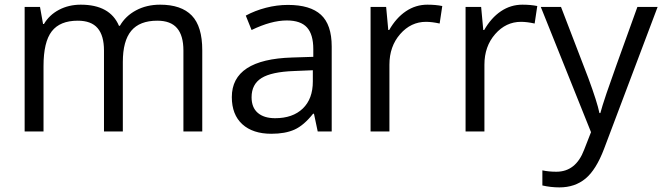

<svg xmlns="http://www.w3.org/2000/svg" viewBox="-20 -565 2847 825"><path d="M768.1 0V-348.1Q768.1 -412.1 740.7 -444.1Q713.4 -476.1 655.8 -476.1Q580.1 -476.1 543.9 -432.6Q507.8 -389.2 507.8 -298.8V0H426.8V-348.1Q426.8 -412.1 399.4 -444.1Q372.1 -476.1 314 -476.1Q237.8 -476.1 202.4 -430.4Q167 -384.8 167 -280.8V0H85.9V-535.2H151.9L165 -461.9H168.9Q191.9 -501 233.6 -522.9Q275.4 -544.9 327.1 -544.9Q452.6 -544.9 491.2 -454.1H495.1Q519 -496.1 564.5 -520.5Q609.9 -544.9 668 -544.9Q758.8 -544.9 804 -498.3Q849.1 -451.7 849.1 -349.1V0Z M1345.2 0 1329.1 -76.2H1325.2Q1285.2 -25.9 1245.4 -8.1Q1205.6 9.8 1146 9.8Q1066.4 9.8 1021.2 -31.2Q976.1 -72.3 976.1 -147.9Q976.1 -310.1 1235.4 -317.9L1326.2 -320.8V-354Q1326.2 -417 1299.1 -447Q1272 -477.1 1212.4 -477.1Q1145.5 -477.1 1061 -436L1036.1 -498Q1075.7 -519.5 1122.8 -531.7Q1169.9 -543.9 1217.3 -543.9Q1313 -543.9 1359.1 -501.5Q1405.3 -459 1405.3 -365.2V0ZM1162.1 -57.1Q1237.8 -57.1 1281 -98.6Q1324.2 -140.1 1324.2 -214.8V-263.2L1243.2 -259.8Q1146.5 -256.3 1103.8 -229.7Q1061 -203.1 1061 -147Q1061 -103 1087.6 -80.1Q1114.3 -57.1 1162.1 -57.1Z M1816.4 -544.9Q1852.1 -544.9 1880.4 -539.1L1869.1 -463.9Q1835.9 -471.2 1810.5 -471.2Q1745.6 -471.2 1699.5 -418.5Q1653.3 -365.7 1653.3 -287.1V0H1572.3V-535.2H1639.2L1648.4 -436H1652.3Q1682.1 -488.3 1724.1 -516.6Q1766.1 -544.9 1816.4 -544.9Z M2224.6 -544.9Q2260.3 -544.9 2288.6 -539.1L2277.3 -463.9Q2244.1 -471.2 2218.8 -471.2Q2153.8 -471.2 2107.7 -418.5Q2061.5 -365.7 2061.5 -287.1V0H1980.5V-535.2H2047.4L2056.6 -436H2060.5Q2090.3 -488.3 2132.3 -516.6Q2174.3 -544.9 2224.6 -544.9Z M2303.7 -535.2H2390.6L2507.8 -230Q2546.4 -125.5 2555.7 -79.1H2559.6Q2565.9 -104 2586.2 -164.3Q2606.4 -224.6 2718.8 -535.2H2805.7L2575.7 74.2Q2541.5 164.6 2495.8 202.4Q2450.2 240.2 2383.8 240.2Q2346.7 240.2 2310.5 231.9V167Q2337.4 172.9 2370.6 172.9Q2454.1 172.9 2489.7 79.1L2519.5 2.9Z"/></svg>

Font: f07869316
Style: Regular
Weight: 400
Foundry: Ascender Corporation
Version: Version 1.10